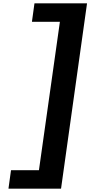

<svg xmlns="http://www.w3.org/2000/svg" viewBox="-20 -877 543 1154"><path d="M47 146 46 147 31 256 32 257H346L347 256L503 -856L502 -857H188L187 -856L172 -747L173 -746H340L214 146Z"/></svg>

Font: Hussar Woodtype
Style: SeBdObl
Weight: 900
Foundry: Cannot Into Space Fonts
Version: Version 1.07